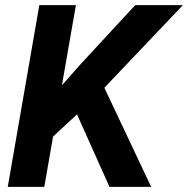

<svg xmlns="http://www.w3.org/2000/svg" viewBox="-20 -731 735 751"><path d="M281.2 -283.7 187.5 -196.8 153.3 0H10.3L133.8 -710.9H276.9L222.2 -397.5L294.9 -479.5L508.8 -710.9H695.3L388.2 -387.7L571.3 0H408.2Z"/></svg>

Font: RobotoInd
Style: Bold Italic
Weight: 700
Italic angle: -12°
Designer: Google
Version: Version 2.001150; 2014